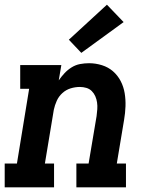

<svg xmlns="http://www.w3.org/2000/svg" viewBox="-24 -797 644 817"><path d="M-4 0V-101H48L100 -419H62V-520H237L226 -455Q237 -471 250.5 -485.5Q264 -500 281 -510.5Q298 -521 317 -524.5Q336 -528 355 -528Q383 -528 410 -519.5Q437 -511 457 -493.5Q477 -476 489.5 -452Q502 -428 506.5 -400.5Q511 -373 510 -344.5Q509 -316 504 -287L473 -101H512V0H301V-101H353L387 -303Q389 -318 390 -332.5Q391 -347 389 -361Q387 -375 381.5 -387.5Q376 -400 366.5 -409.5Q357 -419 343.5 -423Q330 -427 316 -427Q296 -427 276.5 -421Q257 -415 241.5 -401Q226 -387 217.5 -368Q209 -349 205 -330L167 -101H206V0ZM322 -572 269 -628 431 -777 502 -703Z"/></svg>

Font: Iosevka Etoile Oblique
Style: Bold
Weight: 700
Italic angle: -9°
Designer: Belleve Invis
Foundry: Belleve Invis
Version: Version 15.5.2; ttfautohint (v1.8.4)